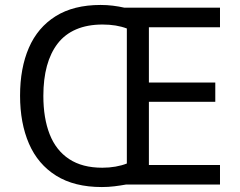

<svg xmlns="http://www.w3.org/2000/svg" viewBox="-20 -796 968 775"><path d="M386 -776Q412 -776 436 -773Q460 -770 482 -765H868V-686H581V-463H849V-385H581V-130H868V-51H488Q466 -47 441.5 -44Q417 -41 391 -41Q280 -41 206.5 -87Q133 -133 97 -216Q61 -299 61 -410Q61 -521 96.5 -603Q132 -685 204.5 -730.5Q277 -776 386 -776ZM394 -697Q333 -697 287.5 -677.5Q242 -658 213 -620.5Q184 -583 169.5 -530Q155 -477 155 -409Q155 -319 180.5 -254Q206 -189 259 -154Q312 -119 393 -119Q421 -119 446.5 -123.5Q472 -128 492 -136V-681Q471 -689 446.5 -693Q422 -697 394 -697Z"/></svg>

Font: Noto Sans Tamil UI
Style: Regular
Weight: 400
Designer: Jelle Bosma - Monotype Design Team
Foundry: Monotype Imaging Inc.
Version: Version 2.004